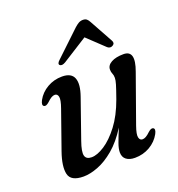

<svg xmlns="http://www.w3.org/2000/svg" viewBox="-127 -791 840 906"><g transform="rotate(-20 293.0 -338.0)"><path d="M525.5 -91.5Q537.5 -85.5 525 -62Q507 -29 473 -9.2Q439 10.5 398 10.5Q370.5 10.5 354.5 -1.8Q338.5 -14 338.5 -38Q338.5 -56.5 347.8 -82.2Q357 -108 374.5 -150Q337 -90.5 295.2 -55.5Q253.5 -20.5 213 -5Q172.5 10.5 140 10.5Q76.5 10.5 67.2 -29Q58 -68.5 82 -137L149 -327.5Q163 -367 159.5 -382.8Q156 -398.5 142.5 -398.5Q134.5 -398.5 125.2 -393.2Q116 -388 102.5 -375Q87 -361.5 78 -366Q65.5 -372 78 -396Q96 -429 129.8 -448.5Q163.5 -468 204 -468Q251 -468 263 -436.5Q275 -405 254.5 -347.5L186 -151.5Q168.5 -102 174 -82Q179.5 -62 206.5 -62Q234.5 -62 271.8 -86Q309 -110 345.8 -158.2Q382.5 -206.5 408.5 -278.5Q425 -325 431 -345.2Q437 -365.5 437 -377Q437 -390.5 432.8 -399.5Q428.5 -408.5 428.5 -421Q428.5 -442.5 451.5 -455.2Q474.5 -468 513 -468Q575 -468 539.5 -370.5L454 -130.5Q440 -91 443.8 -75.2Q447.5 -59.5 461 -59.5Q469 -59.5 478.2 -64.5Q487.5 -69.5 501 -82.5Q516 -96 525.5 -91.5ZM479 -523Q465 -514.5 452 -525.5L367.5 -605.5L241 -525.5Q222 -514.5 212.5 -523Q204.5 -531.5 221.5 -546.5L345 -663.5Q356.5 -674 366.5 -679.8Q376.5 -685.5 388.5 -685.5Q400.5 -685.5 407.2 -679.8Q414 -674 419.5 -663.5L484 -546.5Q492.5 -531.5 479 -523Z"/></g></svg>

Font: Fraunces 9pt S000
Style: Italic
Weight: 400
Italic angle: -16°
Version: Version 1.000; ttfautohint (v1.8.3)